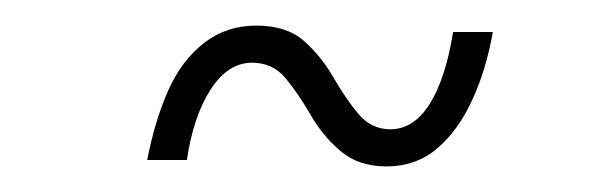

<svg xmlns="http://www.w3.org/2000/svg" viewBox="-20 -451 469 150"><path d="M282 -321Q260 -321 246 -333Q232 -345 222.5 -361.5Q213 -378 203 -390Q193 -402 177 -402Q158 -402 144.5 -381Q131 -360 126 -326H95Q101 -357 111.5 -380.5Q122 -404 139.5 -417.5Q157 -431 180 -431Q204 -431 217.5 -419Q231 -407 240.5 -390.5Q250 -374 260 -362Q270 -350 285 -350Q303 -350 315.5 -369.5Q328 -389 334 -426H365Q360 -397 349 -373Q338 -349 321.5 -335Q305 -321 282 -321Z"/></svg>

Font: Be Vietnam Pro Variable Thin
Style: Italic
Weight: 100
Italic angle: -12°
Designer: Lam Bao, Tony Le, Vietanh Nguyen
Foundry: Yellow Type Foundry
Version: Version 1.002